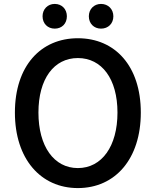

<svg xmlns="http://www.w3.org/2000/svg" viewBox="-20 -945 794 979"><path d="M377 14C567 14 698 -134 698 -371C698 -608 567 -750 377 -750C188 -750 56 -609 56 -371C56 -134 188 14 377 14ZM377 -88C255 -88 176 -199 176 -371C176 -543 255 -649 377 -649C499 -649 579 -543 579 -371C579 -199 499 -88 377 -88ZM259 -799C296 -799 321 -825 321 -862C321 -898 296 -925 259 -925C223 -925 197 -898 197 -862C197 -825 223 -799 259 -799ZM495 -799C532 -799 558 -825 558 -862C558 -898 532 -925 495 -925C459 -925 433 -898 433 -862C433 -825 459 -799 495 -799Z"/></svg>

Font: Noto Sans TC Medium
Style: Regular
Weight: 500
Designer: Ryoko NISHIZUKA 西塚涼子 (kana, bopomofo & ideographs); Paul D. Hunt (Latin, Greek & Cyrillic); Sandoll Communications 산돌커뮤니
Foundry: Adobe
Version: Version 2.004;hotconv 1.0.118;makeotfexe 2.5.65603